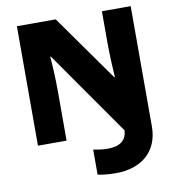

<svg xmlns="http://www.w3.org/2000/svg" viewBox="-100 -802 1033 1130"><g transform="rotate(-10 417.0 -237.5)"><path d="M502 239C652 239 757 157 757 4V-714H585V-525C585 -458 590 -357 593 -319H589L309 -714H77V0H248V-300C248 -373 243 -464 239 -503H243L595 0C590 59 554 89 477 89C444 89 418 83 393 79V229C418 234 454 239 502 239Z"/></g></svg>

Font: Noto Sans Malayalam Black
Style: Regular
Weight: 900
Designer: Jelle Bosma - Monotype Design Team
Foundry: Monotype Imaging Inc.
Version: Version 2.104